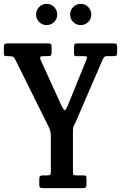

<svg xmlns="http://www.w3.org/2000/svg" viewBox="-20 -975 627 995"><path d="M183.5 -17V-46Q183.5 -59.5 188 -62.8Q192.5 -66 205.5 -66H223.5Q236.5 -66 240 -69.5Q243.5 -73 243.5 -86V-264.5Q243.5 -287 240 -298Q236.5 -309 230 -322L60 -665Q54.5 -677.5 47.8 -680.8Q41 -684 20.5 -684H17.5Q7.5 -684 3.8 -686.2Q0 -688.5 0 -698.5V-729Q0 -742 3.8 -746Q7.5 -750 20 -750H228Q240 -750 243.8 -746.5Q247.5 -743 247.5 -730.5V-705Q247.5 -692 244 -688Q240.5 -684 233 -684H207.5Q191.5 -684 188.8 -679.5Q186 -675 191 -663.5L300.5 -423.5Q312 -403 315.8 -403.2Q319.5 -403.5 330 -425L426.5 -662Q433 -678.5 429.8 -681.2Q426.5 -684 409.5 -684H372Q368 -684 365.8 -687Q363.5 -690 363.5 -702V-728.5Q363.5 -742 366.5 -746Q369.5 -750 382.5 -750H569.5Q581.5 -750 584.2 -746Q587 -742 587 -730V-704Q587 -690 582.8 -687Q578.5 -684 564.5 -684H533.5Q523.5 -684 518.8 -677.8Q514 -671.5 507.5 -656L375 -349Q369 -334.5 363.5 -325.5Q358 -316.5 358 -293.5V-86.5Q358 -72 360.8 -69Q363.5 -66 378 -66H412.5Q421.5 -66 424.8 -63.8Q428 -61.5 428 -52.5V-20Q428 -5.5 422.8 -2.8Q417.5 0 404.5 0H205.5Q194.5 0 189 -2.5Q183.5 -5 183.5 -17ZM398.5 -845Q375.5 -845 359.5 -861Q343.5 -877 343.5 -899.5Q343.5 -922.5 359.5 -938.8Q375.5 -955 398.5 -955Q421 -955 437 -938.8Q453 -922.5 453 -899.5Q453 -877 437 -861Q421 -845 398.5 -845ZM221.5 -845Q199 -845 183 -861Q167 -877 167 -899.5Q167 -922.5 183 -938.8Q199 -955 221.5 -955Q244.5 -955 260.5 -938.8Q276.5 -922.5 276.5 -899.5Q276.5 -877 260.5 -861Q244.5 -845 221.5 -845Z"/></svg>

Font: Besley* Condensed Medium
Style: Regular
Weight: 500
Width: 3
Designer: Owen Earl
Foundry: indestructible type*
Version: Version 3.000; ttfautohint (v1.8.3)